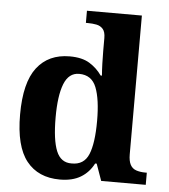

<svg xmlns="http://www.w3.org/2000/svg" viewBox="-54 -809 763 867"><g transform="rotate(5 327.5 -375.0)"><path d="M249 10Q151 10 98 -56.5Q45 -123 45 -267Q45 -412 97.5 -480Q150 -548 246 -548Q302 -548 336 -527Q370 -506 392 -474H398Q396 -497 395 -528.5Q394 -560 394 -587V-644Q394 -672 382.5 -685Q371 -698 353 -701.5Q335 -705 314 -705H305V-760H554V-131Q554 -101 563 -84Q572 -67 590 -61Q608 -55 631 -55H638V0H436L409 -76H402Q381 -35 343.5 -12.5Q306 10 249 10ZM296 -67Q352 -66 373 -116.5Q394 -167 394 -269Q394 -366 373 -419.5Q352 -473 295 -473Q248 -473 227 -420Q206 -367 206 -268Q206 -166 226.5 -116Q247 -66 296 -67Z"/></g></svg>

Font: Noto Serif Hentaigana EL
Style: Regular
Weight: 400
Designer: Kazuhiro Yamada
Foundry: nipponia
Version: Version 1.000